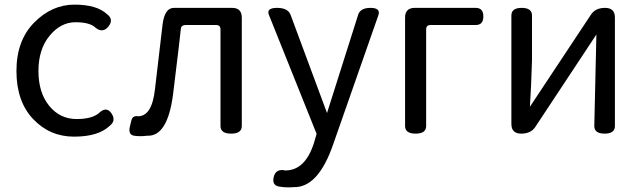

<svg xmlns="http://www.w3.org/2000/svg" viewBox="-20 -577 2767 829"><path d="M413 -94Q442 -117 462 -86.5Q482 -56 454 -34Q405 13 300 13Q195 13 123 -63Q51 -139 51 -270.5Q51 -402 127.5 -479.5Q204 -557 301.5 -557Q399 -557 443 -515Q472 -493 448.5 -463Q425 -433 394 -456Q370 -481 306 -481Q242 -481 194 -422.5Q146 -364 146 -270.5Q146 -177 192.5 -120Q239 -63 311 -63Q383 -63 413 -94Z M616 9Q584 13 559 9Q534 5 540 -27L547 -56Q552 -79 576 -75Q636 -75 649 -191Q652 -216 682 -472Q691 -543 731 -543H982Q1024 -543 1024 -501V-33Q1024 0 978 0Q932 0 932 -33V-450Q932 -469 913 -469H782Q763 -469 761 -454L752 -374Q734 -222 727 -168Q703 13 616 9Z M1248 231Q1217 234 1185 228.5Q1153 223 1162 186.5Q1171 150 1212 159Q1297 159 1335 42L1347 1L1141 -513Q1129 -543 1176.5 -543Q1224 -543 1235 -512L1392 -89L1526 -512Q1535 -543 1579.5 -543Q1624 -543 1614 -512L1419 45Q1354 234 1248 231Z M1820 -33Q1820 0 1774.5 0Q1729 0 1729 -33V-501Q1729 -543 1771 -543H2034Q2067 -543 2067 -506Q2067 -469 2034 -469H1839Q1820 -469 1820 -450Z M2292 -30Q2273 0 2230.5 0Q2188 0 2188 -42V-510Q2188 -543 2232.5 -543Q2277 -543 2277 -510V-316L2273 -208L2268 -116L2531 -513Q2550 -543 2592.5 -543Q2635 -543 2635 -501V-33Q2635 0 2590.5 0Q2546 0 2546 -33L2555 -428Z"/></svg>

Font: Raw Maruko Gothic CJK TC
Style: Regular
Weight: 400
Version: Version 1.001